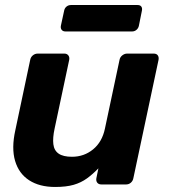

<svg xmlns="http://www.w3.org/2000/svg" viewBox="-20 -733 671 763"><path d="M199 10Q137 10 96 -16.5Q55 -43 40 -93.5Q25 -144 41 -216L100 -495Q102 -506 110.5 -513Q119 -520 130 -520H236Q246 -520 251.5 -513Q257 -506 255 -495L197 -222Q189 -185 192 -160Q195 -135 213 -122.5Q231 -110 266 -110Q314 -110 350 -139.5Q386 -169 397 -222L455 -495Q457 -506 466 -513Q475 -520 485 -520H591Q602 -520 607 -513Q612 -506 610 -495L510 -25Q508 -14 500 -7Q492 0 481 0H383Q372 0 366.5 -7Q361 -14 363 -25L371 -64Q349 -41 325.5 -24Q302 -7 272.5 1.5Q243 10 199 10ZM240 -608Q230 -608 225 -614.5Q220 -621 222 -631L235 -691Q237 -701 244.5 -707Q252 -713 262 -713H527Q537 -713 541.5 -707Q546 -701 544 -691L532 -631Q530 -621 522.5 -614.5Q515 -608 505 -608Z"/></svg>

Font: Rubik SemiBold
Style: Italic
Weight: 600
Italic angle: -12°
Designer: Hubert and Fischer
Foundry: Hubert and Fischer
Version: Version 2.300;gftools[0.9.30]